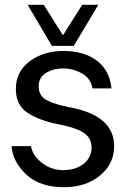

<svg xmlns="http://www.w3.org/2000/svg" viewBox="-20 -770 516 799"><path d="M95 -750H162L242 -623L322 -750H389L287 -579H196ZM247 9Q145 9 89 -44Q33 -97 28 -162H109Q115 -123 155 -92Q195 -61 246 -62Q297 -63 329 -89Q361 -115 361 -156Q361 -198 325 -219.5Q289 -241 222 -253Q142 -269 94 -301Q46 -333 46 -400Q46 -472 103.5 -515Q161 -558 243 -558Q329 -558 382.5 -518Q436 -478 444 -402H365Q357 -444 323 -463.5Q289 -483 253 -485Q207 -487 174 -468Q141 -449 141 -411Q141 -371 174.5 -353Q208 -335 273 -323Q455 -288 455 -162Q455 -88 396 -39.5Q337 9 247 9Z"/></svg>

Font: Oakes Grotesk
Style: Regular
Weight: 400
Designer: Samuel Oakes
Foundry: Samuel Oakes
Version: Version 1.000;PS 001.000;hotconv 1.0.88;makeotf.lib2.5.64775